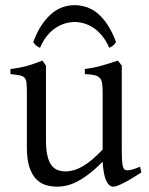

<svg xmlns="http://www.w3.org/2000/svg" viewBox="-20 -701 570 736"><path d="M522 -40Q503.9 -28.3 487.3 -18.3Q470.7 -8.3 456.5 -1Q442.4 6.3 431.6 10.5Q420.9 14.6 415 14.6Q397.9 14.6 387.2 -8.1Q376.5 -30.8 373.5 -81.1Q343.3 -50.8 318.1 -32Q293 -13.2 271.7 -2.9Q250.5 7.3 232.7 11Q214.8 14.6 199.2 14.6Q176.3 14.6 155.3 8.3Q134.3 2 118.2 -14.9Q102.1 -31.7 92.5 -61Q83 -90.3 83 -136.2V-347.2Q83 -370.6 81.5 -383.5Q80.1 -396.5 74 -403.1Q67.9 -409.7 55.2 -412.1Q42.5 -414.6 20 -417V-436.5Q37.6 -438.5 53 -441.4Q68.4 -444.3 82.8 -448.2Q97.2 -452.1 111.8 -457.3Q126.5 -462.4 142.6 -468.8L156.2 -449.7V-163.1Q156.2 -128.9 161.4 -106Q166.5 -83 176 -69.3Q185.5 -55.7 199.5 -49.8Q213.4 -43.9 231 -43.9Q246.6 -43.9 262.9 -48.6Q279.3 -53.2 296.6 -63.2Q314 -73.2 333 -89.1Q352.1 -105 373.5 -127.9V-347.2Q373.5 -369.1 371.3 -382.3Q369.1 -395.5 361.8 -402.8Q354.5 -410.2 341.1 -413.1Q327.6 -416 305.2 -417V-436.5Q340.3 -440.9 372.6 -450.2Q404.8 -459.5 432.1 -468.8L446.8 -449.7V-124Q446.8 -93.8 449 -74.7Q451.2 -55.7 458 -50.8Q463.9 -46.9 478 -49.1Q492.2 -51.3 517.1 -62ZM107.4 -539.6Q122.1 -579.1 140.4 -606Q158.7 -632.8 179 -649.7Q199.2 -666.5 221.2 -673.8Q243.2 -681.2 265.1 -681.2Q289.1 -681.2 311.5 -673.8Q334 -666.5 354.2 -649.7Q374.5 -632.8 392.3 -606Q410.2 -579.1 424.8 -539.6Q418.9 -530.8 413.1 -526.1Q407.2 -521.5 398.9 -517.6Q386.7 -545.4 370.8 -564.5Q355 -583.5 337.4 -595Q319.8 -606.4 301.5 -611.6Q283.2 -616.7 267.1 -616.7Q250 -616.7 231.2 -611.6Q212.4 -606.4 194.6 -595Q176.8 -583.5 160.9 -564.5Q145 -545.4 133.3 -517.6Q125 -521.5 119.1 -526.1Q113.3 -530.8 107.4 -539.6Z"/></svg>

Font: Gentium Plus Afr
Style: Regular
Weight: 400
Designer: J. Victor Gaultney, Annie Olsen, Iska Routamaa, Becca Hirsbrunner
Foundry: SIL International
Version: Version 5.000